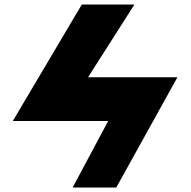

<svg xmlns="http://www.w3.org/2000/svg" viewBox="-20 -838 851 857"><path d="M37.1 -297.9 345.2 -817.9H580.1L373 -493.2H772L499 -1H304.2L462.9 -297.9Z"/></svg>

Font: Hussar Preview
Style: Bold
Weight: 700
Foundry: Cannot Into Space Fonts, PlusOne Fonts
Version: Version 2.29RC2 "Millennial"